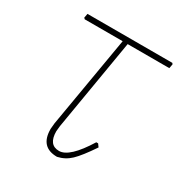

<svg xmlns="http://www.w3.org/2000/svg" viewBox="-117 -539 597 631"><g transform="rotate(30 181.0 -223.5)"><path d="M185 5Q121 5 121 -64L123 -86L182 -432H38L34 -436L37 -452H359L362 -448L359 -432H201L143 -87L141 -67Q141 -15 181 -15Q220 -15 273 -101H280L288 -90Q255 -41 234 -21Q213 -1 185 5Z"/></g></svg>

Font: Alegreya Sans Thin
Style: Italic
Weight: 100
Italic angle: -7°
Designer: Juan Pablo del Peral
Foundry: Huerta Tipografica
Version: Version 2.007